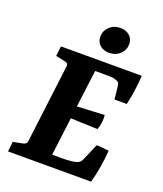

<svg xmlns="http://www.w3.org/2000/svg" viewBox="-140 -850 800 942"><g transform="rotate(20 260.5 -379.0)"><path d="M418 -418 411 -481Q410 -494 406.5 -500.5Q403 -507 391 -511Q379 -516 363.5 -516.5Q348 -517 334 -517H281L256 -323L399 -330Q401 -311 398.5 -290.5Q396 -270 389 -253L248 -258L223 -59H278Q300 -59 319 -61Q338 -63 351 -67Q362 -71 368 -78.5Q374 -86 379 -99L413 -178L477 -172Q474 -131 467 -87.5Q460 -44 448 0H14L20 -52L67 -61Q78 -63 84 -68Q90 -73 91 -85L141 -488Q143 -501 137.5 -505.5Q132 -510 120 -512L76 -521L82 -573H504Q502 -537 496.5 -497.5Q491 -458 482 -418ZM313.4 -624Q284.4 -624 265.7 -640.5Q247 -657 247 -685Q247 -715 269.5 -736.5Q292 -758 326.6 -758Q355.6 -758 374.3 -741.3Q393 -724.7 393 -697.8Q393 -667 370.5 -645.5Q348 -624 313.4 -624Z"/></g></svg>

Font: Rasa
Style: Italic
Weight: 400
Italic angle: -7.10001°
Designer: Anna Giedrys (Yrsa+Rasa design), David Brezina (Yrsa art-direction, Rasa art-direction, design)
Foundry: Rosetta Type Foundry
Version: Version 2.004